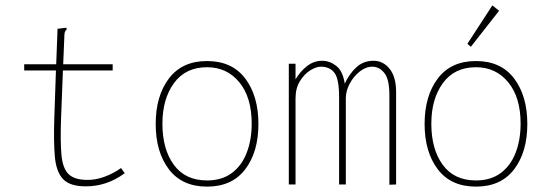

<svg xmlns="http://www.w3.org/2000/svg" viewBox="-20 -686 2040 714"><path d="M299 7Q240 7 214.5 -20Q189 -47 184 -103.5Q179 -160 182 -248L188 -424H70V-447H189L194 -579L219 -582L227 -583L228 -576Q223 -573 221 -566.5Q219 -560 219 -543L215 -447H399V-424H214L207 -244Q204 -160 208.5 -110.5Q213 -61 234 -39.5Q255 -18 301 -17Q334 -16 368 -28.5Q402 -41 430 -61L444 -42Q410 -17 374 -5Q338 7 299 7Z M750 8Q657 8 608 -56.5Q559 -121 559 -225Q559 -329 608 -394Q657 -459 750 -459Q843 -459 892 -394Q941 -329 941 -225Q941 -121 892 -56.5Q843 8 750 8ZM750 -15Q805 -15 842 -42.5Q879 -70 897.5 -118Q916 -166 916 -226Q916 -324 870 -380Q824 -436 750 -436Q670 -436 627 -377Q584 -318 584 -226Q584 -131 626.5 -73Q669 -15 750 -15Z M1054 0V-449H1079V-391Q1096 -420 1121.5 -440Q1147 -460 1178 -460Q1206 -460 1230.5 -441Q1255 -422 1262 -375Q1280 -413 1306 -436.5Q1332 -460 1369 -460Q1405 -460 1429 -430Q1453 -400 1453 -344V0L1428 1V-333Q1428 -392 1409 -415Q1390 -438 1365 -438Q1340 -438 1317 -419.5Q1294 -401 1280 -374Q1266 -347 1266 -321V0H1241V-325Q1241 -393 1223.5 -415.5Q1206 -438 1173 -438Q1156 -438 1134 -424.5Q1112 -411 1095.5 -384.5Q1079 -358 1079 -320V0Z M1750 8Q1657 8 1608 -56.5Q1559 -121 1559 -225Q1559 -329 1608 -394Q1657 -459 1750 -459Q1843 -459 1892 -394Q1941 -329 1941 -225Q1941 -121 1892 -56.5Q1843 8 1750 8ZM1750 -15Q1805 -15 1842 -42.5Q1879 -70 1897.5 -118Q1916 -166 1916 -226Q1916 -324 1870 -380Q1824 -436 1750 -436Q1670 -436 1627 -377Q1584 -318 1584 -226Q1584 -131 1626.5 -73Q1669 -15 1750 -15ZM1731 -512 1718 -523 1811 -666 1836 -646Z"/></svg>

Font: Inconsolata ExtraLight
Style: Regular
Weight: 200
Monospace: yes
Designer: Raph Levien, Cyreal, Brenton Simpson
Foundry: Raph Levien, Cyreal, Google
Version: Version 3.001; ttfautohint (v1.8.2.53-6de2)